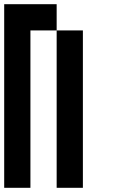

<svg xmlns="http://www.w3.org/2000/svg" viewBox="-20 -895 540 915"><path d="M0 0V-875H250V-750H125V0ZM250 0V-750H375V0Z"/></svg>

Font: GalmuriMono7 Regular
Style: Regular
Weight: 400
Designer: Lee Minseo (quiple)
Version: Version 2.399;hotconv 1.1.1;makeotfexe 2.6.0 DEVELOPMENT